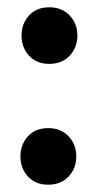

<svg xmlns="http://www.w3.org/2000/svg" viewBox="-20 -491 265 526"><path d="M39 -394Q39 -426 59.5 -448.5Q80 -471 115 -471Q150 -471 171 -448.5Q192 -426 192 -394Q192 -361 171 -338.5Q150 -316 115 -316Q80 -316 59.5 -338.5Q39 -361 39 -394ZM36 -62Q36 -95 56.5 -117.5Q77 -140 112 -140Q147 -140 168 -117.5Q189 -95 189 -62Q189 -30 168 -7.5Q147 15 112 15Q77 15 56.5 -7.5Q36 -30 36 -62Z"/></svg>

Font: Baloo Bhaina 2 SemiBold
Style: Regular
Weight: 600
Designer: Yesha Goshar, Manish Minz, Shuchita Grover and Ek Type
Foundry: Ek Type
Version: Version 1.640;hotconv 1.0.111;makeotfexe 2.5.65597; ttfautoh